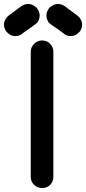

<svg xmlns="http://www.w3.org/2000/svg" viewBox="-106 -939 434 968"><path d="M49 -678Q49 -701 66 -718Q83 -735 106 -735Q131 -735 147 -718Q163 -701 163 -678V-48Q163 -23 147 -7Q131 9 106 9Q83 9 66 -7Q49 -23 49 -48ZM285 -860 289 -856Q291 -854 292.5 -853Q294 -852 295 -850Q308 -833 308 -815Q308 -797 297 -781L291 -775Q287 -771 283 -769L286 -770Q271 -757 250 -757Q242 -757 233 -759.5Q224 -762 216 -769H217L185 -792L152 -815L149 -818Q145 -820 140 -825Q128 -842 128 -861Q128 -878 139 -894L138 -893Q141 -898 142.5 -899.5Q144 -901 147 -903Q148 -904 148.5 -904Q149 -904 150 -905Q166 -919 186 -919Q203 -919 220 -908ZM2 -908Q19 -919 36 -919Q56 -919 72 -905Q73 -904 73.5 -904Q74 -904 75 -903Q78 -901 79.5 -899.5Q81 -898 84 -893L83 -894Q94 -878 94 -861Q94 -842 82 -825Q77 -820 73 -818L70 -815L38 -792L5 -769H6Q-2 -762 -11 -759.5Q-20 -757 -28 -757Q-49 -757 -64 -770L-61 -769Q-65 -771 -69 -775L-75 -781Q-86 -797 -86 -815Q-86 -833 -73 -850Q-72 -852 -70.5 -853Q-69 -854 -67 -856L-63 -860Z"/></svg>

Font: VDS
Style: Bold
Weight: 700
Designer: artmaker
Foundry: artmaker
Version: Version 1.000 2009 initial release